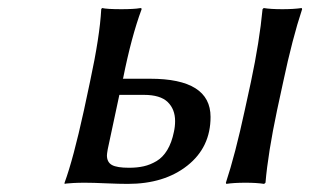

<svg xmlns="http://www.w3.org/2000/svg" viewBox="-20 -453 769 476"><path d="M586.9 -180.2 602.1 -250Q623.5 -351.1 630.9 -430.2L633.8 -433.1Q650.4 -430.2 680.2 -430.2Q708 -430.2 728 -433.1L729 -430.2Q705.1 -358.4 682.1 -250L667 -180.2Q644.5 -73.7 638.2 0L634.8 2.9Q616.2 0 588.9 0Q559.6 0 541 2.9L540 0Q563 -69.3 586.9 -180.2ZM411.1 -126Q414.1 -139.2 414.1 -152.8Q414.1 -182.1 395.8 -200Q377.4 -217.8 336.9 -217.8H275.9L247.1 -83Q245.1 -71.3 245.1 -67.9Q245.1 -50.8 257.6 -43.9Q270 -37.1 299.8 -37.1Q320.3 -37.1 336.4 -40.8Q352.5 -44.4 368.2 -53.7Q383.8 -63 394.8 -81.3Q405.8 -99.6 411.1 -126ZM285.2 -258.8 284.2 -257.8H352.1Q502 -257.8 502 -163.1Q502 -87.9 444.6 -42.5Q387.2 2.9 296.9 2.9Q275.9 2.9 243.4 1.5Q210.9 0 189.9 0Q174.3 0 161.9 0.7Q149.4 1.5 144.5 2L140.1 2.9V0Q161.6 -58.6 188 -179.2L203.1 -250Q227.5 -363.3 231 -430.2L232.9 -433.1Q245.6 -430.2 280.8 -430.2Q295.9 -430.2 308.3 -430.9Q320.8 -431.6 325.2 -432.6L330.1 -433.1L331.1 -430.2Q305.7 -361.8 285.2 -258.8Z"/></svg>

Font: Linear Smooth
Style: Italic
Weight: 400
Designer: Philipp H. Poll, Flanker
Foundry: Philipp H. Poll, reworked by Flanker
Version: Version 1.061 | FøM Fix